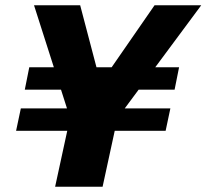

<svg xmlns="http://www.w3.org/2000/svg" viewBox="-20 -708 783 728"><path d="M189 0 235 -212H41L59 -297H234L109 -688H284L360 -399H366L566 -688H743L453 -297H626L608 -212H415L369 0ZM74 -368 91 -453H659L642 -368Z"/></svg>

Font: Saira SemiExpanded
Style: Bold Italic
Weight: 700
Width: 6
Italic angle: -12°
Designer: Hector Gatti with collaboration of the Omnibus-Type team
Foundry: Omnibus-Type
Version: Version 1.101